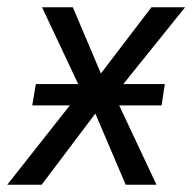

<svg xmlns="http://www.w3.org/2000/svg" viewBox="-40 -510 531 530"><path d="M-20 0 196 -274 198 -231 76 -490H161L245 -292H227L378 -490H471L265 -234V-270L392 0H307L217 -211H234L75 0ZM49 -219 59 -278H415L406 -219Z"/></svg>

Font: Nunito Sans 10pt Condensed
Style: Italic
Weight: 400
Width: 3
Italic angle: -9°
Designer: Vernon Adams
Foundry: Vernon Adams
Version: Version 3.101;gftools[0.9.27]